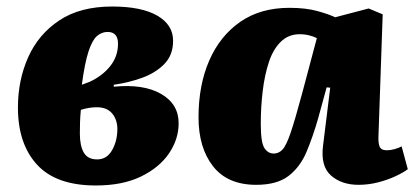

<svg xmlns="http://www.w3.org/2000/svg" viewBox="-20 -553 1271 589"><path d="M274 16Q152 16 93.5 -48Q35 -112 35 -223Q35 -307 66.5 -377.5Q98 -448 162 -490.5Q226 -533 324 -533Q414 -533 462.5 -505Q511 -477 511 -428Q511 -384 484 -356.5Q457 -329 415 -314Q373 -299 329 -293V-287Q420 -296 474 -265Q528 -234 528 -175Q528 -126 498.5 -82.5Q469 -39 412.5 -11.5Q356 16 274 16ZM231 -293 255 -302Q294 -320 318 -350Q342 -380 342 -419Q342 -455 310 -455Q292 -455 277.5 -442.5Q263 -430 251.5 -395Q240 -360 231 -293ZM278 -64Q308 -64 324 -92.5Q340 -121 340 -157Q340 -186 324 -205Q308 -224 277 -224Q253 -224 228 -216Q226 -195 225.5 -177.5Q225 -160 225 -143Q225 -106 237 -85Q249 -64 278 -64Z M1141 -135Q1140 -115 1144.5 -103.5Q1149 -92 1167 -92Q1178 -92 1190.5 -95.5Q1203 -99 1212 -104L1231 -34Q1218 -24 1193.5 -12.5Q1169 -1 1139.5 6.5Q1110 14 1080 14Q1028 14 995.5 -14.5Q963 -43 971 -106L993 -284L982 -285L956 -190Q940 -134 920.5 -87.5Q901 -41 865.5 -13.5Q830 14 766 14Q678 14 633.5 -43Q589 -100 589 -193Q589 -292 622 -367.5Q655 -443 717 -486Q779 -529 868 -529Q918 -529 954 -519Q990 -509 1008 -500L1111 -527L1154 -509ZM820 -82Q835 -82 846.5 -94Q858 -106 871.5 -145.5Q885 -185 907 -267L952 -436Q945 -440 930.5 -444Q916 -448 899 -448Q865 -448 841.5 -425Q818 -402 805 -363Q792 -324 786 -274.5Q780 -225 780 -173Q780 -116 791 -99Q802 -82 820 -82Z"/></svg>

Font: Literata 12pt ExtraBold
Style: Italic
Weight: 800
Italic angle: -2°
Designer: Latin by Veronika Burian and Jose Scaglione. Greek by Irene Vlachou. Cyrillic by Vera Evstafieva
Foundry: TypeTogether
Version: Version 3.002